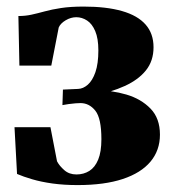

<svg xmlns="http://www.w3.org/2000/svg" viewBox="-20 -538 514 569"><path d="M210 10.5Q169.5 10.5 135.5 5.8Q101.5 1 75.2 -6.8Q49 -14.5 30.5 -22.5L23 -161H129.5L149 -60Q156 -46.5 170.5 -33.8Q185 -21 206.5 -21Q228 -21 244.8 -31.5Q261.5 -42 271 -65Q280.5 -88 280.5 -125.5Q280.5 -187.5 262.5 -210Q244.5 -232.5 218.5 -232.5Q213.5 -232.5 203.5 -231.8Q193.5 -231 182.8 -229.5Q172 -228 165 -226.5L166.5 -272.5L211.5 -274.5Q226.5 -275 240.2 -287Q254 -299 262.8 -324.2Q271.5 -349.5 271.5 -388.5Q271.5 -424 262.2 -445.8Q253 -467.5 238 -477.2Q223 -487 206 -487Q190 -487 174.5 -477.8Q159 -468.5 154 -456.5L132 -343.5H37.5L34.5 -490.5Q55 -490.5 73.2 -494.5Q91.5 -498.5 112.2 -504.2Q133 -510 160.8 -514.2Q188.5 -518.5 228 -518.5Q295.5 -518.5 341.8 -505.2Q388 -492 411.5 -465.2Q435 -438.5 435 -398Q435 -357.5 412.5 -329.5Q390 -301.5 349.8 -283.2Q309.5 -265 256.5 -254L264.5 -270.5Q311 -270.5 354.5 -257.8Q398 -245 426 -216.2Q454 -187.5 454 -139Q454 -92.5 426 -59Q398 -25.5 343.8 -7.5Q289.5 10.5 210 10.5Z"/></svg>

Font: Merriweather 144pt ExtraBold
Style: Regular
Weight: 800
Version: Version 2.100